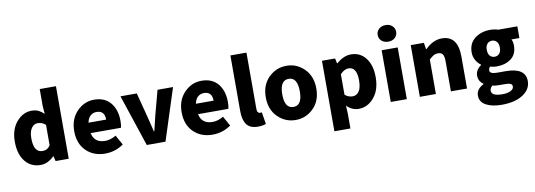

<svg xmlns="http://www.w3.org/2000/svg" viewBox="-73 -1337 5799 2082"><g transform="rotate(-10 2826.5 -296.0)"><path d="M276.4 13.7Q169.9 13.7 106.4 -66.4Q43 -146.5 43 -284.2Q43 -418 113.8 -500.5Q184.6 -583 278.3 -583Q323.2 -583 354 -568.4Q384.8 -553.7 415 -524.4L408.2 -609.4V-798.8H586.9V0H442.4L428.7 -54.7H424.8Q356.4 13.7 276.4 13.7ZM323.2 -131.8Q377 -131.8 408.2 -179.7V-404.3Q371.1 -438.5 320.3 -438.5Q280.3 -438.5 252.9 -399.9Q225.6 -361.3 225.6 -287.1Q225.6 -131.8 323.2 -131.8Z M986.3 13.7Q860.4 13.7 778.8 -66.4Q697.3 -146.5 697.3 -284.2Q697.3 -417 777.8 -500Q858.4 -583 966.8 -583Q1085 -583 1147.9 -506.8Q1210.9 -430.7 1210.9 -307.6Q1210.9 -257.8 1203.1 -232.4H869.1Q891.6 -122.1 1010.7 -122.1Q1070.3 -122.1 1130.9 -158.2L1190.4 -50.8Q1100.6 13.7 986.3 13.7ZM866.2 -347.7H1060.5Q1060.5 -447.3 970.7 -447.3Q931.6 -447.3 903.3 -421.9Q875 -396.5 866.2 -347.7Z M1446.3 0 1256.8 -569.3H1436.5L1504.9 -306.6Q1518.6 -251 1547.9 -131.8H1552.7Q1558.6 -161.1 1594.7 -306.6L1665 -569.3H1835.9L1652.3 0Z M2168.9 13.7Q2043 13.7 1961.4 -66.4Q1879.9 -146.5 1879.9 -284.2Q1879.9 -417 1960.4 -500Q2041 -583 2149.4 -583Q2267.6 -583 2330.6 -506.8Q2393.6 -430.7 2393.6 -307.6Q2393.6 -257.8 2385.7 -232.4H2051.8Q2074.2 -122.1 2193.4 -122.1Q2252.9 -122.1 2313.5 -158.2L2373 -50.8Q2283.2 13.7 2168.9 13.7ZM2048.8 -347.7H2243.2Q2243.2 -447.3 2153.3 -447.3Q2114.3 -447.3 2085.9 -421.9Q2057.6 -396.5 2048.8 -347.7Z M2669.9 13.7Q2583 13.7 2545.4 -37.6Q2507.8 -88.9 2507.8 -184.6V-798.8H2684.6V-177.7Q2684.6 -152.3 2694.3 -141.1Q2704.1 -129.9 2716.8 -129.9Q2726.6 -129.9 2736.3 -131.8L2757.8 -1Q2722.7 13.7 2669.9 13.7Z M3085.9 13.7Q2971.7 13.7 2889.2 -67.4Q2806.6 -148.4 2806.6 -284.2Q2806.6 -419.9 2889.2 -501.5Q2971.7 -583 3085.9 -583Q3199.2 -583 3281.2 -501.5Q3363.3 -419.9 3363.3 -284.2Q3363.3 -148.4 3281.2 -67.4Q3199.2 13.7 3085.9 13.7ZM3085.9 -129.9Q3181.6 -129.9 3181.6 -284.2Q3181.6 -439.5 3085.9 -439.5Q2988.3 -439.5 2988.3 -284.2Q2988.3 -129.9 3085.9 -129.9Z M3475.6 207V-569.3H3620.1L3631.8 -513.7H3636.7Q3714.8 -583 3795.9 -583Q3897.5 -583 3958 -504.4Q4018.6 -425.8 4018.6 -293.9Q4018.6 -153.3 3947.8 -69.8Q3877 13.7 3779.3 13.7Q3706.1 13.7 3647.5 -44.9L3652.3 43.9V207ZM3737.3 -131.8Q3781.2 -131.8 3808.1 -170.9Q3835 -210 3835 -291Q3835 -438.5 3743.2 -438.5Q3698.2 -438.5 3652.3 -389.6V-165Q3689.5 -131.8 3737.3 -131.8Z M4132.8 0V-569.3H4309.6V0ZM4221.7 -648.4Q4176.8 -648.4 4147.9 -673.8Q4119.1 -699.2 4119.1 -739.3Q4119.1 -779.3 4147.9 -805.2Q4176.8 -831.1 4221.7 -831.1Q4265.6 -831.1 4293.9 -805.2Q4322.3 -779.3 4322.3 -739.3Q4322.3 -699.2 4293.9 -673.8Q4265.6 -648.4 4221.7 -648.4Z M4453.1 0V-569.3H4597.7L4609.4 -498H4614.3Q4701.2 -583 4795.9 -583Q4972.7 -583 4972.7 -351.6V0H4794.9V-330.1Q4794.9 -386.7 4779.3 -408.7Q4763.7 -430.7 4728.5 -430.7Q4700.2 -430.7 4679.7 -418.9Q4659.2 -407.2 4629.9 -379.9V0Z M5314.5 239.3Q5209 239.3 5142.1 203.6Q5075.2 168 5075.2 95.7Q5075.2 26.4 5156.2 -15.6V-21.5Q5104.5 -54.7 5104.5 -119.1Q5104.5 -180.7 5167 -224.6V-228.5Q5133.8 -252 5111.8 -290.5Q5089.8 -329.1 5089.8 -376Q5089.8 -474.6 5159.2 -528.8Q5228.5 -583 5328.1 -583Q5377 -583 5418 -569.3H5627V-440.4H5539.1Q5554.7 -413.1 5554.7 -371.1Q5554.7 -276.4 5491.7 -228Q5428.7 -179.7 5328.1 -179.7Q5300.8 -179.7 5260.7 -190.4Q5243.2 -173.8 5243.2 -150.4Q5243.2 -112.3 5327.1 -112.3H5417Q5635.7 -112.3 5635.7 34.2Q5635.7 125 5548.3 182.1Q5460.9 239.3 5314.5 239.3ZM5400.4 -376Q5400.4 -418 5380.4 -440.9Q5360.4 -463.9 5328.1 -463.9Q5295.9 -463.9 5275.9 -440.9Q5255.9 -418 5255.9 -376Q5255.9 -333 5275.9 -310.1Q5295.9 -287.1 5328.1 -287.1Q5360.4 -287.1 5380.4 -310.1Q5400.4 -333 5400.4 -376ZM5341.8 127.9Q5396.5 127.9 5431.2 110.4Q5465.8 92.8 5465.8 65.4Q5465.8 41 5445.8 32.7Q5425.8 24.4 5382.8 24.4H5329.1Q5276.4 24.4 5248 16.6Q5220.7 41 5220.7 68.4Q5220.7 127.9 5341.8 127.9Z"/></g></svg>

Font: Gen Shin Gothic Heavy
Style: Bold
Weight: 900
Designer: [Source Han Sans]
Ryoko NISHIZUKA  (kana & ideographs); Paul D. Hunt (Latin, Greek & Cyrillic); Wenlong ZHANG  (bopomofo
Version: Version 1.002.20150607